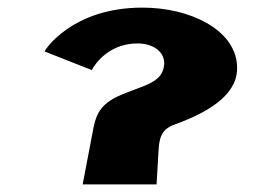

<svg xmlns="http://www.w3.org/2000/svg" viewBox="-20 -485 709 504"><path d="M221 -301C237 -331 277 -371 341 -371C382 -371 413 -349 411 -316C407 -264 351 -261 287 -231C238 -207 230 -177 223 -137L197 -1H391L396 -87C398 -119 401 -145 438 -158C538 -194 609 -243 602 -316C595 -408 478 -465 354 -465C169 -465 98 -354 97 -350Z"/></svg>

Font: Hussar Milosc
Style: Bold
Weight: 700
Foundry: Cannot Into Space Fonts
Version: Version 1.02